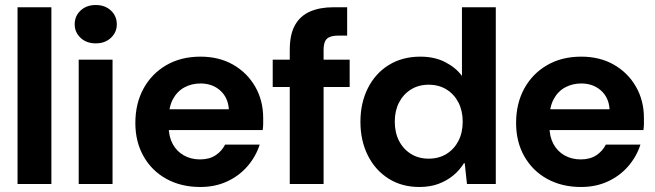

<svg xmlns="http://www.w3.org/2000/svg" viewBox="-20 -734 2615 766"><path d="M50 0V-705H185V0Z M294 0V-496H429V0ZM362 -561Q325 -561 301.5 -583Q278 -605 278 -637Q278 -670 301.5 -692Q325 -714 362 -714Q399 -714 422.5 -692Q446 -670 446 -637Q446 -605 422.5 -583Q399 -561 362 -561Z M779 12Q703 12 644.5 -20Q586 -52 553 -110Q520 -168 520 -243Q520 -321 552.5 -380.5Q585 -440 643.5 -474Q702 -508 780 -508Q854 -508 910 -476Q966 -444 998 -388.5Q1030 -333 1030 -263Q1030 -253 1030 -240.5Q1030 -228 1028 -215H616V-298H893Q890 -345 858.5 -373Q827 -401 780 -401Q745 -401 716 -385.5Q687 -370 670 -338.5Q653 -307 653 -259V-230Q653 -189 669 -159.5Q685 -130 713.5 -114Q742 -98 778 -98Q815 -98 840 -114.5Q865 -131 878 -157H1016Q1001 -110 968 -71.5Q935 -33 887 -10.5Q839 12 779 12Z M1136 0V-534Q1136 -597 1157 -634Q1178 -671 1217 -688Q1256 -705 1309 -705H1365V-592H1330Q1298 -592 1284.5 -579.5Q1271 -567 1271 -536V0ZM1068 -387V-496H1375V-387Z M1653 12Q1583 12 1530 -21.5Q1477 -55 1447.5 -114Q1418 -173 1418 -248Q1418 -323 1447.5 -382Q1477 -441 1531 -474.5Q1585 -508 1657 -508Q1714 -508 1756.5 -486Q1799 -464 1823 -431V-705H1958V0H1843L1834 -83H1831Q1813 -54 1787 -33Q1761 -12 1728 0Q1695 12 1653 12ZM1690 -101Q1731 -101 1761.5 -120Q1792 -139 1809 -172Q1826 -205 1826 -249Q1826 -292 1809 -325Q1792 -358 1761.5 -377Q1731 -396 1690 -396Q1650 -396 1619.5 -377Q1589 -358 1572 -325Q1555 -292 1555 -249Q1555 -205 1572 -172Q1589 -139 1619.5 -120Q1650 -101 1690 -101Z M2298 12Q2222 12 2163.5 -20Q2105 -52 2072 -110Q2039 -168 2039 -243Q2039 -321 2071.5 -380.5Q2104 -440 2162.5 -474Q2221 -508 2299 -508Q2373 -508 2429 -476Q2485 -444 2517 -388.5Q2549 -333 2549 -263Q2549 -253 2549 -240.5Q2549 -228 2547 -215H2135V-298H2412Q2409 -345 2377.5 -373Q2346 -401 2299 -401Q2264 -401 2235 -385.5Q2206 -370 2189 -338.5Q2172 -307 2172 -259V-230Q2172 -189 2188 -159.5Q2204 -130 2232.5 -114Q2261 -98 2297 -98Q2334 -98 2359 -114.5Q2384 -131 2397 -157H2535Q2520 -110 2487 -71.5Q2454 -33 2406 -10.5Q2358 12 2298 12Z"/></svg>

Font: DM Sans 36pt
Style: Bold
Weight: 700
Version: Version 4.004;gftools[0.9.30]